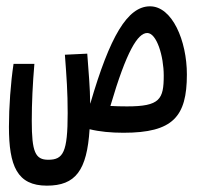

<svg xmlns="http://www.w3.org/2000/svg" viewBox="-20 -417 626 608"><path d="M371.1 3.4C527.8 3.4 571.8 -47.4 571.8 -181.2C571.8 -288.1 525.4 -397 455.1 -397C383.8 -397 328.1 -302.2 266.1 -89.4C265.6 -89.4 265.6 -89.4 265.6 -89.4C265.1 -142.1 260.7 -186 256.3 -247.1L185.5 -243.7C190.9 -170.4 194.3 -127.4 194.3 -58.6C194.3 65.4 180.2 88.9 132.8 88.9C91.8 88.9 80.6 64.5 80.6 -34.2C80.6 -90.8 83.5 -151.9 88.9 -214.8H22.9C13.7 -154.3 8.3 -77.1 8.3 -15.6C8.3 108.4 34.2 170.9 128.4 170.9C219.2 170.9 255.4 123 263.7 -7.8C295.4 0 332 3.4 371.1 3.4ZM329.6 -81.5C380.9 -256.3 416.5 -312.5 446.3 -312.5C476.1 -312.5 498.5 -239.3 498.5 -177.7C498.5 -102.5 486.3 -80.1 382.3 -80.1C362.8 -80.1 345.2 -80.6 329.6 -81.5Z"/></svg>

Font: Cascadia Code SemiLight
Style: Regular
Weight: 350
Monospace: yes
Designer: Aaron Bell
Foundry: Saja Typeworks
Version: Version 2404.023